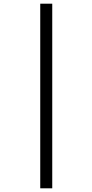

<svg xmlns="http://www.w3.org/2000/svg" viewBox="-20 -780 501 1040"><path d="M198 240V-760H263V240Z"/></svg>

Font: Noto Serif ExtraCondensed ExtraBold
Style: Regular
Weight: 800
Width: 2
Designer: Monotype Design Team
Foundry: Monotype Imaging Inc.
Version: Version 2.013; ttfautohint (v1.8.4.7-5d5b)